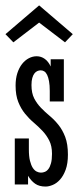

<svg xmlns="http://www.w3.org/2000/svg" viewBox="-31 -685 296 713"><path d="M23.9 0V-170.9H76.2V-129.9Q76.2 -104.5 80.3 -87.9Q84.5 -71.3 90.8 -61.5Q97.2 -51.8 105.2 -47.9Q113.3 -43.9 121.1 -43.9Q128.4 -43.9 135.7 -46.9Q143.1 -49.8 148.9 -57.6Q154.8 -65.4 158.4 -78.9Q162.1 -92.3 162.1 -113.8Q162.1 -142.6 152.1 -162.6Q142.1 -182.6 127 -198.7Q111.8 -214.8 94.5 -229.5Q77.1 -244.1 62 -262.7Q46.9 -281.2 36.9 -306.2Q26.9 -331.1 26.9 -367.2Q26.9 -393.1 33.4 -413.3Q40 -433.6 51 -447.5Q62 -461.4 76.2 -468.8Q90.3 -476.1 105 -476.1Q121.6 -476.1 135.3 -466.3Q148.9 -456.5 157.2 -438V-464.8H206.1V-308.1H153.8V-347.2Q153.8 -368.7 151.1 -383.3Q148.4 -397.9 144 -407Q139.6 -416 133.5 -419.9Q127.4 -423.8 120.1 -423.8Q113.8 -423.8 107.7 -421.1Q101.6 -418.5 96.7 -412.1Q91.8 -405.8 88.9 -395.3Q85.9 -384.8 85.9 -369.1Q85.9 -339.4 95.9 -319.8Q106 -300.3 121.1 -284.7Q136.2 -269 153.6 -254.6Q170.9 -240.2 186 -221.4Q201.2 -202.6 211.2 -176.3Q221.2 -149.9 221.2 -110.8Q221.2 -77.6 212.9 -54.9Q204.6 -32.2 192.1 -18.3Q179.7 -4.4 165 1.7Q150.4 7.8 138.2 7.8Q114.7 7.8 99.6 -2.7Q84.5 -13.2 73.2 -32.2V0ZM210.4 -527.8 114.3 -601.1 18.6 -527.8 -10.7 -558.1 114.3 -665 239.3 -558.1Z"/></svg>

Font: Stint Ultra Condensed
Style: Regular
Weight: 400
Width: 1
Designer: Astigmatic (AOETI)
Foundry: Astigmatic (AOETI)
Version: Version 1.000